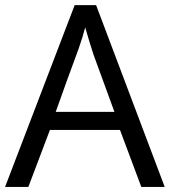

<svg xmlns="http://www.w3.org/2000/svg" viewBox="-20 -737 670 757"><path d="M537.1 0 453.1 -224.6H176.8L91.8 0H0L274.4 -716.8H358.9L629.4 0ZM431.2 -295.9 349.1 -520.5Q335.9 -559.6 315.9 -628.9Q306.2 -591.3 290 -544.9Q243.7 -420.4 199.7 -295.9Z"/></svg>

Font: Viking Open Sans
Style: Regular
Weight: 400
Foundry: Ascender Corporation
Version: Version 2.001